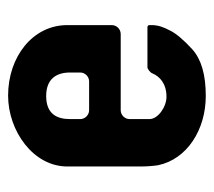

<svg xmlns="http://www.w3.org/2000/svg" viewBox="-47 -475 528 474"><g transform="rotate(-90 217.0 -238.0)"><path d="M43 -336V-155C43 -141 44 -126 46 -112C61 -40 134 6 217 6C270 6 307 -5 332 -27C356 -49 372 -68 379 -83C387 -98 392 -112 392 -127V-133C392 -136 390 -138 387 -138H288C283 -138 274 -130 273 -126C265 -107 247 -91 215 -91C190 -91 160 -112 160 -133V-182C160 -194 170 -204 182 -204H370C382 -204 392 -214 392 -226V-336C392 -421 314 -482 218 -482C131 -482 43 -420 43 -336ZM217 -388C259 -388 275 -363 275 -329V-304C275 -292 265 -282 253 -282H182C170 -282 160 -292 160 -304V-329C160 -362 173 -388 217 -388Z"/></g></svg>

Font: DIN Rundschrift
Style: Breit
Weight: 400
Width: 7
Version: Version 1.027